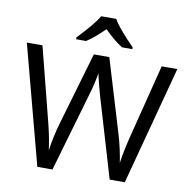

<svg xmlns="http://www.w3.org/2000/svg" viewBox="-98 -1041 1126 1137"><g transform="rotate(10 465.0 -472.0)"><path d="M917 -714 727 0H636L497 -468Q489 -497 481 -526Q473 -555 468 -577.5Q463 -600 461 -609Q460 -596 450.5 -553.5Q441 -511 427 -465L292 0H201L12 -714H106L217 -278Q229 -232 237.5 -189Q246 -146 251 -108Q256 -147 266 -193Q276 -239 289 -283L415 -714H508L639 -280Q653 -234 663 -188.5Q673 -143 678 -108Q683 -145 692 -188.5Q701 -232 713 -279L823 -714ZM509 -944Q521 -922 543.5 -894.5Q566 -867 590.5 -840.5Q615 -814 634 -795V-784H572Q546 -800 518 -823.5Q490 -847 463 -874Q436 -847 409 -824Q382 -801 356 -784H296V-795Q315 -815 338.5 -841Q362 -867 384 -894.5Q406 -922 419 -944Z"/></g></svg>

Font: Noto Kufi Arabic
Style: Regular
Weight: 400
Designer: Monotype Design Team, David Williams, Khaled Hosny
Foundry: Google LLC
Version: Version 2.109; ttfautohint (v1.8.4.7-5d5b)